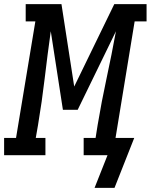

<svg xmlns="http://www.w3.org/2000/svg" viewBox="-62 -755 733 934"><path d="M495 159H398L461 0H345V-84H403L413 -147Q432 -261 456.5 -374.5Q481 -488 502 -603L316 -221H244L185 -603Q169 -489 155.5 -374.5Q142 -260 123 -147L112 -84H159V0H-42V-84H16L110 -651H63V-735H237L299 -334L494 -735H651V-651H593L500 -84H591Z"/></svg>

Font: Iosevka Slab Medium Extended
Style: Italic
Weight: 500
Width: 7
Italic angle: -9°
Monospace: yes
Designer: Belleve Invis
Foundry: Belleve Invis
Version: Version 11.1.0; ttfautohint (v1.8.3)